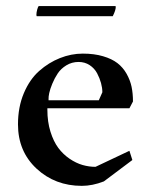

<svg xmlns="http://www.w3.org/2000/svg" viewBox="-20 -603 497 631"><path d="M100.6 -549.8Q100.6 -550.3 100.1 -551.5Q99.6 -552.7 99.6 -553.7Q99.6 -562 102.3 -571.8Q105 -581.5 107.4 -583H359.4Q359.4 -583 359.9 -582.5Q360.4 -582 360.4 -580.1Q360.4 -569.3 350.6 -549.8ZM249 7.8Q161.1 7.8 100.1 -48.8Q39.1 -105.5 39.1 -194.3Q39.1 -251 58.3 -296.6Q77.6 -342.3 108.9 -369.9Q140.1 -397.5 177 -412.1Q213.9 -426.8 252 -426.8Q289.6 -426.8 318.6 -418.2Q347.7 -409.7 366 -395.5Q384.3 -381.3 396 -360.6Q407.7 -339.8 412.4 -317.9Q417 -295.9 417 -269.5L405.3 -247.1H135.7V-242.2Q135.7 -202.6 145.8 -170.4Q155.8 -138.2 171.6 -116.9Q187.5 -95.7 208.7 -81.3Q230 -66.9 251.2 -60.8Q272.5 -54.7 293.9 -54.7L405.3 -107.4L415 -77.1L321.3 -6.8Q283.7 7.8 249 7.8ZM139.6 -273.4H304.7L316.4 -299.8Q316.4 -314 312 -330.1Q307.6 -346.2 299.1 -362.3Q290.5 -378.4 274.7 -388.9Q258.8 -399.4 238.3 -399.4Q216.3 -399.4 198.2 -388.4Q180.2 -377.4 169.7 -361.6Q159.2 -345.7 151.9 -327.9Q144.5 -310.1 141.8 -297.1Q139.2 -284.2 139.6 -278.3Z"/></svg>

Font: Comprehension SemiBold
Style: Regular
Weight: 600
Designer: Alfredo Marco Pradil
Foundry: Alfredo Marco Pradil
Version: 1.0